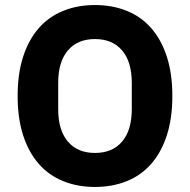

<svg xmlns="http://www.w3.org/2000/svg" viewBox="-20 -730 754 762"><path d="M357 12Q288 12 231 -11Q174 -34 134 -79.5Q94 -125 72 -192.5Q50 -260 50 -349Q50 -438 72 -505.5Q94 -573 134 -618.5Q174 -664 231 -687Q288 -710 357 -710Q426 -710 483 -687Q540 -664 580 -618.5Q620 -573 642 -505.5Q664 -438 664 -349Q664 -260 642 -192.5Q620 -125 580 -79.5Q540 -34 483 -11Q426 12 357 12ZM357 -123Q426 -123 464.5 -168Q503 -213 503 -297V-401Q503 -485 464.5 -530Q426 -575 357 -575Q288 -575 249.5 -530Q211 -485 211 -401V-297Q211 -213 249.5 -168Q288 -123 357 -123Z"/></svg>

Font: IBM Plex Thai
Style: Bold
Weight: 700
Designer: Mike Abbink, Paul van der Laan, Pieter van Rosmalen, Ben Mitchell, Mark Frömberg
Foundry: Bold Monday
Version: Version 1.0